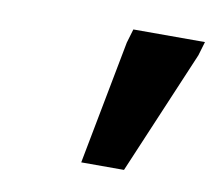

<svg xmlns="http://www.w3.org/2000/svg" viewBox="-44 -757 415 367"><g transform="rotate(10 163.5 -573.0)"><path d="M134 -439.5 180 -680 188 -707H327L319 -680L217 -439.5Z"/></g></svg>

Font: Newsreader Caption SemiBold
Style: Italic
Weight: 600
Italic angle: -17°
Designer: Hugues Gentile
Foundry: Production Type
Version: Version 1.001